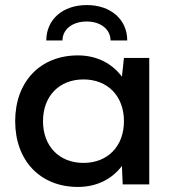

<svg xmlns="http://www.w3.org/2000/svg" viewBox="-20 -729 680 759"><path d="M465 0H570V-500H470L462 -426C422 -479 362 -510 288 -510C139 -510 40 -406 40 -250C40 -94 139 10 288 10C361 10 422 -20 462 -73ZM310 -85C214 -85 150 -151 150 -250C150 -349 214 -415 310 -415C406 -415 470 -349 470 -250C470 -151 406 -85 310 -85ZM417 -569H483C483 -651 419 -709 323 -709C227 -709 163 -651 163 -569H227C227 -612 265 -644 323 -644C379 -644 417 -612 417 -569Z"/></svg>

Font: Gully Medium
Style: Regular
Weight: 500
Designer: jaikishan Patel
Foundry: MagicType
Version: Version 1.000;Glyphs 3.2 (3242)